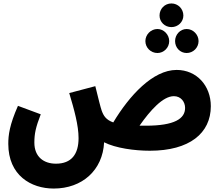

<svg xmlns="http://www.w3.org/2000/svg" viewBox="-20 -860 1276 1112"><path d="M973 -703C1011 -703 1042 -733 1042 -770C1042 -809 1011 -840 973 -840C934 -840 904 -809 904 -770C904 -733 934 -703 973 -703ZM892 -553C929 -553 960 -584 960 -622C960 -659 929 -692 892 -692C853 -692 822 -659 822 -622C822 -584 853 -553 892 -553ZM1061 -553C1099 -553 1130 -584 1130 -622C1130 -659 1099 -692 1061 -692C1023 -692 994 -659 994 -622C994 -584 1023 -553 1061 -553ZM291 232C456 232 575 126 583 -36C649 -2 760 13 848 13C1077 13 1201 -88 1201 -245C1201 -364 1119 -455 1003 -455C865 -455 729 -306 636 -151C594 -166 580 -189 569 -219C562 -239 551 -284 532 -361L381 -321C410 -224 435 -134 435 -60C435 33 394 88 304 88C234 88 179 49 179 -34C179 -86 187 -123 216 -198L84 -247C35 -136 28 -77 28 -27C28 156 160 232 291 232ZM987 -303C1028 -303 1052 -270 1052 -235C1052 -173 992 -132 824 -132C812 -132 800 -132 788 -132C851 -222 924 -303 987 -303Z"/></svg>

Font: Noto Sans Arabic UI XCn XBd
Style: Regular
Weight: 800
Width: 2
Designer: Monotype Design Team, Nadine Chahine and Nizar Qandah
Foundry: Monotype Imaging Inc.
Version: Version 2.010